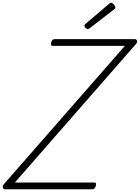

<svg xmlns="http://www.w3.org/2000/svg" viewBox="-67 -1399 1033 1419"><path d="M-31 0Q-39 0 -43 -6Q-47 -12 -46.5 -20.5Q-46 -29 -40 -36L856 -1060H324Q314 -1060 311 -1066.5Q308 -1073 312 -1086Q316 -1099 322.5 -1104.5Q329 -1110 338 -1110H930Q942 -1110 945.5 -1097.5Q949 -1085 938 -1074L43 -50H629Q640 -50 642 -44Q644 -38 641 -25Q637 -12 631 -6Q625 0 615 0ZM582 -1184Q574 -1184 565.5 -1192.5Q557 -1201 557 -1208Q557 -1211 558 -1213.5Q559 -1216 563 -1221L738 -1370Q743 -1373 746 -1376Q749 -1379 753 -1379Q760 -1379 767 -1373Q774 -1367 779.5 -1359.5Q785 -1352 785 -1345Q785 -1340 784 -1337.5Q783 -1335 778 -1331L595 -1190Q591 -1187 588 -1185.5Q585 -1184 582 -1184Z"/></svg>

Font: Playwrite CU ExtraLight
Style: Regular
Weight: 250
Designer: Veronika Burian, José Scaglione
Foundry: TypeTogether
Version: Version 1.002